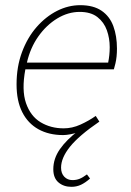

<svg xmlns="http://www.w3.org/2000/svg" viewBox="-20 -510 508 742"><path d="M256 212Q226 212 206 195Q186 178 186 144Q186 103 211.5 66.5Q237 30 282 -4L280 2Q267 6 251.5 9Q236 12 224 12Q169 12 128.5 -10.5Q88 -33 66 -76.5Q44 -120 44 -184Q44 -252 65 -308.5Q86 -365 121.5 -405.5Q157 -446 200.5 -468Q244 -490 290 -490Q341 -490 372.5 -468.5Q404 -447 418 -409Q432 -371 432 -322Q432 -306 430.5 -291.5Q429 -277 426 -264.5Q423 -252 420 -242H78Q63 -162 80.5 -111.5Q98 -61 137 -37.5Q176 -14 226 -14Q259 -14 291 -28.5Q323 -43 350 -62L364 -40Q285 14 250.5 57Q216 100 216 138Q216 160 228.5 173Q241 186 260 186Q275 186 287.5 181Q300 176 316 164L328 180Q310 196 293 204Q276 212 256 212ZM84 -268H398Q401 -283 402.5 -297.5Q404 -312 404 -328Q404 -362 393 -393Q382 -424 356.5 -444Q331 -464 288 -464Q243 -464 201 -438.5Q159 -413 128 -369Q97 -325 84 -268Z"/></svg>

Font: Source Sans Variable
Style: Italic
Weight: 200
Italic angle: -11°
Designer: Paul D. Hunt
Foundry: Adobe Systems Incorporated
Version: Version 3.006;hotconv 1.0.111;makeotfexe 2.5.65597